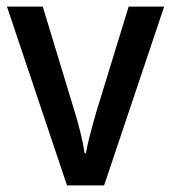

<svg xmlns="http://www.w3.org/2000/svg" viewBox="-20 -559 517 579"><path d="M182 0H294L475 -539H368L270 -220C258 -178 244 -127 239 -97H235C230 -134 217 -185 204 -226L109 -539H1Z"/></svg>

Font: Noto Sans Myanmar SemiCondensed Medium
Style: Regular
Weight: 500
Width: 4
Designer: Monotype Design Team
Foundry: Monotype Imaging Inc.
Version: Version 2.107